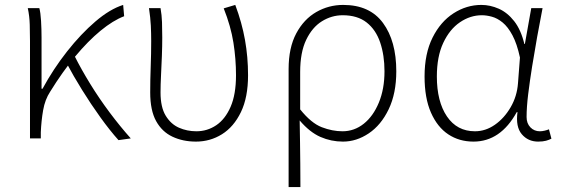

<svg xmlns="http://www.w3.org/2000/svg" viewBox="-20 -563 2285 781"><path d="M102 0V-396Q102 -428 101 -463Q100 -498 93 -530H140Q145 -512 147 -478Q149 -444 149 -410V-202H153Q197 -283 253 -354Q309 -425 368 -475.5Q427 -526 481 -543L485 -497Q440 -480 389 -438Q338 -396 286 -333.5Q234 -271 184 -190Q163 -158 155.5 -115Q148 -72 146 -25V0ZM462 7Q427 -32 388.5 -85.5Q350 -139 314 -197Q278 -255 251 -306L284 -334Q310 -282 346.5 -222.5Q383 -163 426 -105.5Q469 -48 512 0Z M777 13Q724 13 681.5 -7Q639 -27 615 -70.5Q591 -114 591 -187Q591 -239 593 -291.5Q595 -344 595 -396Q595 -428 593.5 -459Q592 -490 586 -530H633Q638 -502 639 -473Q640 -444 640 -410Q640 -376 638.5 -335.5Q637 -295 635 -256.5Q633 -218 633 -187Q633 -127 654 -92.5Q675 -58 708 -43.5Q741 -29 779 -29Q823 -29 859.5 -53.5Q896 -78 918 -128.5Q940 -179 940 -257Q940 -323 929.5 -389.5Q919 -456 890 -529L937 -543Q964 -471 976.5 -401Q989 -331 989 -257Q989 -167 960 -107Q931 -47 883 -17Q835 13 777 13Z M1154 198V-282Q1154 -369 1185 -427Q1216 -485 1266.5 -514Q1317 -543 1376 -543Q1484 -543 1538 -469.5Q1592 -396 1592 -273Q1592 -183 1561 -118.5Q1530 -54 1480 -20.5Q1430 13 1375 13Q1327 13 1283.5 -6Q1240 -25 1199 -73Q1200 -21 1200.5 20.5Q1201 62 1201.5 104Q1202 146 1202 198ZM1373 -29Q1421 -29 1459.5 -59.5Q1498 -90 1521 -145.5Q1544 -201 1544 -273Q1544 -338 1526.5 -390Q1509 -442 1471.5 -471.5Q1434 -501 1374 -501Q1329 -501 1289.5 -476.5Q1250 -452 1225.5 -401Q1201 -350 1201 -270V-118Q1246 -62 1289 -45.5Q1332 -29 1373 -29Z M1906 13Q1848 13 1803.5 -16.5Q1759 -46 1733 -105Q1707 -164 1707 -252Q1707 -345 1739.5 -410Q1772 -475 1825 -509Q1878 -543 1938 -543Q1974 -543 2009 -527.5Q2044 -512 2071.5 -477Q2099 -442 2113 -384H2115L2141 -530H2187Q2176 -474 2165 -413Q2154 -352 2144.5 -292.5Q2135 -233 2128.5 -180Q2122 -127 2122 -87Q2122 -61 2137.5 -45Q2153 -29 2176 -29Q2185 -29 2195.5 -31.5Q2206 -34 2213 -37L2223 1Q2214 6 2201 9.5Q2188 13 2169 13Q2128 13 2102.5 -17Q2077 -47 2085 -107H2082Q2016 13 1906 13ZM1912 -29Q1955 -29 1993 -55.5Q2031 -82 2057 -126.5Q2083 -171 2087 -224L2095 -329Q2083 -385 2064.5 -419.5Q2046 -454 2024.5 -471.5Q2003 -489 1981 -495Q1959 -501 1940 -501Q1893 -501 1851 -472.5Q1809 -444 1783 -388.5Q1757 -333 1757 -252Q1757 -150 1798 -89.5Q1839 -29 1912 -29Z"/></svg>

Font: Noto Sans KR ExtraLight
Style: Regular
Weight: 250
Designer: Ryoko NISHIZUKA  (kana, bopomofo & ideographs); Paul D. Hunt (Latin, Greek & Cyrillic); Sandoll Communications , Soo-you
Foundry: Adobe
Version: Version 2.004-H2;hotconv 1.0.118;makeotfexe 2.5.65603